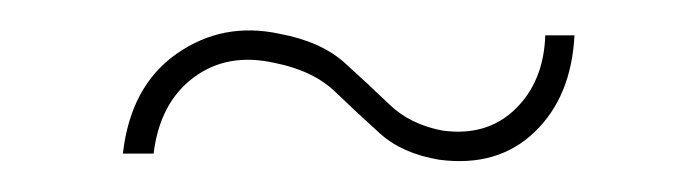

<svg xmlns="http://www.w3.org/2000/svg" viewBox="-20 -469 454 125"><path d="M60 -369Q65 -413 95 -434Q125 -455 162 -447Q189 -442 204.5 -428Q220 -414 233.5 -401Q247 -388 268 -384Q297 -380 315.5 -398Q334 -416 335 -446H354Q352 -406 328 -383Q304 -360 266 -365Q242 -369 227.5 -382Q213 -395 198.5 -409Q184 -423 159 -428Q128 -435 106 -418.5Q84 -402 80 -369Z"/></svg>

Font: Big Shoulders Display Thin
Style: Regular
Weight: 100
Designer: Patric King
Foundry: XO Type Co
Version: Version 1.000; ttfautohint (v1.8.2)